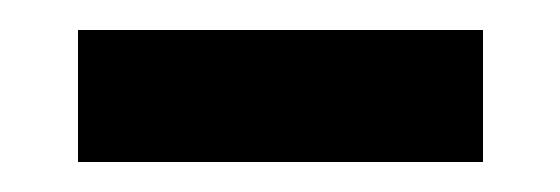

<svg xmlns="http://www.w3.org/2000/svg" viewBox="-20 -323 373 128"><path d="M32 -215V-303H302V-215Z"/></svg>

Font: TharLon
Style: Regular
Weight: 400
Designer: Sai Zin Di Di Zone
Foundry: Sai Zin Di Di Zone, Sun Tun
Version: Version 1.003 September 27 2012